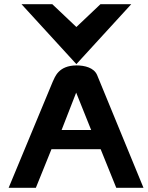

<svg xmlns="http://www.w3.org/2000/svg" viewBox="-20 -890 702 910"><path d="M342 -586 602 -870H456L342 -762L228 -870H82ZM440 -535C425 -569 382 -580 342 -580C257 -579 241 -526 230 -503L21 0H150L224 -183H457L531 0H660ZM341 -451 412 -274H272Z"/></svg>

Font: Charger
Style: Hemi
Weight: 900
Designer: Jasper
Foundry: Cannot Into Space Fonts
Version: Version 0.99